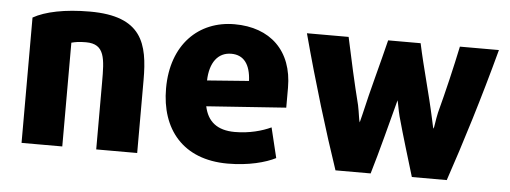

<svg xmlns="http://www.w3.org/2000/svg" viewBox="-43 -660 2095 789"><g transform="rotate(5 1004.5 -265.5)"><path d="M543 10H374V-266C374 -364 373 -425 294 -425C264 -425 250 -422 234 -418V10H66V-507C115 -535 196 -552 299 -552C515 -552 543 -441 543 -291Z M1137 -229 809 -206C822 -144 862 -111 935 -111C995 -111 1048 -126 1084 -143L1114 -19C1073 2 1003 21 917 21C731 21 638 -98 638 -265C638 -446 748 -552 896 -552C1043 -552 1137 -464 1137 -311ZM975 -325C972 -394 944 -430 893 -430C838 -430 805 -386 803 -312Z M1987 -541C1933 -339 1873 -146 1820 10H1676C1653 -67 1627 -150 1604 -234C1597 -261 1593 -290 1590 -299C1566 -209 1534 -83 1506 10H1361C1308 -146 1249 -339 1195 -541H1367C1387 -447 1407 -356 1430 -265C1437 -232 1439 -204 1443 -195L1452 -231C1475 -333 1507 -446 1530 -541H1664C1686 -438 1715 -341 1738 -234C1742 -218 1744 -203 1747 -196C1750 -197 1753 -233 1760 -263C1784 -353 1808 -455 1826 -541Z"/></g></svg>

Font: Repo ExtraBold
Style: Bold
Weight: 700
Designer: Stefan Peev
Foundry: Context Ltd
Version: Version 1.502